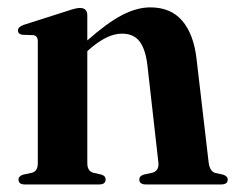

<svg xmlns="http://www.w3.org/2000/svg" viewBox="-20 -488 624 508"><path d="M211 -447V-381Q264 -428 303.2 -448.2Q342.5 -468.5 377.5 -468.5Q432 -468.5 462.2 -433Q492.5 -397.5 500 -332.5L532 -58.5Q535 -34.5 549.5 -30.5L570 -26Q582.5 -22 582.5 -13Q582.5 0 565.5 0H366Q348.5 0 348.5 -13.5Q348.5 -22 360 -26L383 -31Q401.5 -36 399 -58.5L370 -315.5Q365 -358 349.2 -378.5Q333.5 -399 302.5 -399Q264 -399 217 -358L211 -352.5V-56.5Q211 -35.5 226.5 -31L248.5 -26Q259.5 -22.5 259.5 -13.5Q259.5 0 242.5 0H45.5Q29 0 29 -13Q29 -22 41.5 -26L65 -31Q80 -35.5 80 -56V-378.5Q80 -393.5 68 -395L39 -396Q27.5 -398 27.5 -407.5Q27.5 -416.5 42 -422L158 -459Q181 -467 191.5 -467Q211 -467 211 -447Z"/></svg>

Font: Fraunces 72pt S000 SemiBold
Style: Regular
Weight: 600
Version: Version 1.000; ttfautohint (v1.8.3)